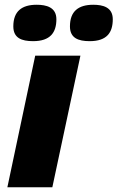

<svg xmlns="http://www.w3.org/2000/svg" viewBox="-20 -787 494 807"><path d="M357 -614C430 -614 454 -651 454 -706C454 -757 412 -767 372 -767C310 -767 274 -740 274 -676C274 -627 309 -614 357 -614ZM119 -614C192 -614 217 -651 217 -706C217 -757 174 -767 134 -767C72 -767 36 -740 36 -676C36 -627 71 -614 119 -614ZM11 0H200L318 -553H128Z"/></svg>

Font: Noto Sans Black
Style: Italic
Weight: 900
Italic angle: -12°
Designer: Monotype Design Team
Foundry: Monotype Imaging Inc.
Version: Version 2.013